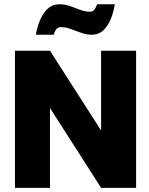

<svg xmlns="http://www.w3.org/2000/svg" viewBox="-20 -904 719 924"><path d="M635 0H466.5L222 -382H220.5V0H52V-660H220.5L465 -278.5H466.5V-660H635ZM421 -737Q399.5 -737 381 -742.8Q362.5 -748.5 345 -755.5Q327.5 -762.5 310 -768Q292.5 -773.5 272.5 -773.5Q257.5 -773.5 249.5 -761.5Q241.5 -749.5 238.5 -737H152.5Q158.5 -773 172.2 -806.2Q186 -839.5 209 -861.5Q232 -883.5 265.5 -883.5Q288.5 -883.5 308 -877.5Q327.5 -871.5 344.8 -864.5Q362 -857.5 378.5 -852.5Q395 -847.5 413 -847.5Q427.5 -847.5 435 -858.5Q441 -867.5 447.5 -883.5H532.5Q527 -847 513.8 -813.8Q500.5 -780.5 478 -758.8Q455.5 -737 421 -737Z"/></svg>

Font: Lucymar Sans ExtraBold
Style: Regular
Weight: 800
Foundry: The League of Moveable Type (original font) / Main changes by Cristiano Sobral with portions from Mirco Monsees
Version: Version 2.001;August 30, 2020;FontCreator 13.0.0.2681 64-bit